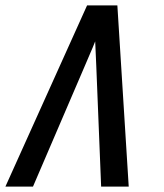

<svg xmlns="http://www.w3.org/2000/svg" viewBox="-36 -690 606 710"><path d="M-16 0 286 -670H398L440 0H338L320 -447Q319 -469 318 -491.5Q317 -514 316 -537Q307 -514 297 -491.5Q287 -469 278 -447L86 0Z"/></svg>

Font: Lode Dark Term
Style: Bold Italic
Weight: 700
Italic angle: -11°
Monospace: yes
Designer: Belleve Invis
Foundry: Belleve Invis
Version: Version 29.2.0